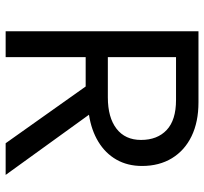

<svg xmlns="http://www.w3.org/2000/svg" viewBox="-42 -698 740 697"><g transform="rotate(90 328.5 -350.0)"><path d="M94 0V-700H352Q423 -700 474.8 -675Q526.5 -650 554.8 -603.8Q583 -557.5 583 -495Q583 -442.5 560 -402.2Q537 -362 495 -336.5Q453 -311 397 -302.5L615.5 0H500.5L294.5 -290.5H188V0ZM188 -371H334Q407 -371 447.8 -402.5Q488.5 -434 488.5 -491.5Q488.5 -550.5 452.5 -584.5Q416.5 -618.5 343.5 -618.5H188Z"/></g></svg>

Font: Geologica Cursive Light
Style: Regular
Weight: 300
Designer: Sindre Bremnes, Frode Helland
Foundry: Monokrom Skriftforlag AS
Version: Version 1.010;gftools[0.9.28]